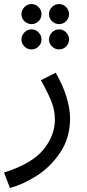

<svg xmlns="http://www.w3.org/2000/svg" viewBox="-45 -698 432 948"><path d="M-25 154Q113 110 169.5 40.5Q226 -29 226 -107Q226 -149 212 -188.5Q198 -228 157 -302L230 -339Q266 -277 283.5 -218.5Q301 -160 301 -114Q301 -17 252 55.5Q203 128 134.5 171Q66 214 4 230ZM61 -628Q61 -648 75.5 -663Q90 -678 111 -678Q131 -678 145.5 -663Q160 -648 160 -628Q160 -608 145.5 -593.5Q131 -579 111 -579Q90 -579 75.5 -593.5Q61 -608 61 -628ZM197 -628Q197 -648 211.5 -663Q226 -678 247 -678Q267 -678 281.5 -663Q296 -648 296 -628Q296 -608 281.5 -593.5Q267 -579 247 -579Q226 -579 211.5 -593.5Q197 -608 197 -628ZM61 -503Q61 -523 75.5 -538Q90 -553 111 -553Q131 -553 145.5 -538Q160 -523 160 -503Q160 -483 145.5 -468.5Q131 -454 111 -454Q90 -454 75.5 -468.5Q61 -483 61 -503ZM197 -503Q197 -523 211.5 -538Q226 -553 247 -553Q267 -553 281.5 -538Q296 -523 296 -503Q296 -483 281.5 -468.5Q267 -454 247 -454Q226 -454 211.5 -468.5Q197 -483 197 -503Z"/></svg>

Font: Noto Sans Arabic
Style: Regular
Weight: 400
Designer: Nadine Chahine
Foundry: Monotype Imaging Inc.
Version: Version 1.001